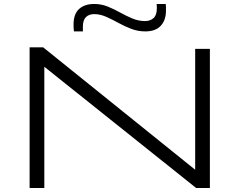

<svg xmlns="http://www.w3.org/2000/svg" viewBox="-20 -946 1204 966"><path d="M129 0V-708H197L962 -92V-700H1036V0H967L203 -610V0ZM352 -788Q351 -797 350.5 -806Q350 -815 350 -822Q350 -875 377.5 -900.5Q405 -926 454 -926Q490 -926 522 -913Q554 -900 584.5 -883Q615 -866 646 -853Q677 -840 710 -840Q736 -840 752.5 -855Q769 -870 769 -903Q769 -908 769 -913.5Q769 -919 768 -926H814Q815 -917 815 -908.5Q815 -900 815 -892Q815 -845 789 -816.5Q763 -788 711 -788Q674 -788 640 -801Q606 -814 574.5 -831.5Q543 -849 513 -862Q483 -875 454 -875Q428 -875 412.5 -860Q397 -845 397 -812Q397 -806 397 -800.5Q397 -795 397 -788Z"/></svg>

Font: Georama ExtraExtended Light
Style: Regular
Weight: 300
Width: 8
Designer: Jean-Baptiste Levee
Foundry: Production Type
Version: Version 1.000